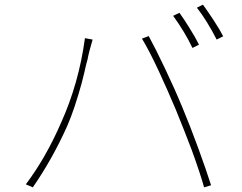

<svg xmlns="http://www.w3.org/2000/svg" viewBox="-20 -816 1040 825"><path d="M794 -696Q820 -655 835 -624L807 -610Q774 -679 724 -748L751 -761Q772 -732 794 -696ZM898 -729Q925 -688 939 -660L911 -646Q869 -728 826 -783L852 -796Q873 -767 898 -729ZM345 -652 378 -646Q371 -622 365 -600Q363 -594 359 -575L356 -560L351 -542Q341 -497 331 -459Q300 -346 269 -275Q206 -134 121 -11L91 -24Q177 -138 243 -290Q319 -459 345 -652ZM663 -509Q621 -599 590 -650L619 -661Q650 -604 687 -526Q730 -436 763 -356Q795 -280 832 -179Q866 -86 887 -20L857 -11Q841 -69 804 -171Q773 -253 735 -346Q699 -431 663 -509Z"/></svg>

Font: Noto Sans CJK TC Thin
Style: Regular
Weight: 250
Designer: Ryoko NISHIZUKA ???? (kana & ideographs); Paul D. Hunt (Latin, Greek & Cyrillic); Wenlong ZHANG ??? (bopomofo); Sandoll 
Foundry: Adobe Systems Incorporated
Version: Version 1.004 January 19, 2016